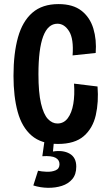

<svg xmlns="http://www.w3.org/2000/svg" viewBox="-20 -691 531 939"><path d="M263 13Q182 13 134.5 -28Q87 -69 66.5 -144Q46 -219 46 -320Q46 -430 68 -508.5Q90 -587 138.5 -629Q187 -671 266 -671Q337 -671 378.5 -638.5Q420 -606 436.5 -551.5Q453 -497 448 -432L335 -420Q341 -501 318 -538Q295 -575 261 -575Q168 -575 168 -328Q168 -238 180.5 -185Q193 -132 214 -109.5Q235 -87 261 -87Q292 -87 311.5 -113Q331 -139 338.5 -183Q346 -227 342 -282L457 -268Q463 -192 448.5 -128Q434 -64 390 -25.5Q346 13 263 13ZM143 216 166 144Q183 148 208 149Q233 150 252 142Q271 134 271 112Q271 91 251.5 80.5Q232 70 187 73L199 -12H245L239 50Q288 42 320.5 60.5Q353 79 353 124Q353 162 333.5 185Q314 208 282.5 218Q251 228 214.5 227.5Q178 227 143 216Z"/></svg>

Font: Bricolage Grotesque 10pt Condensed SemiBold
Style: Regular
Weight: 600
Width: 3
Designer: Mathieu Triay
Foundry: Atelier Triay
Version: Version 1.000; ttfautohint (v1.8.4.7-5d5b);gftools[0.9.32]